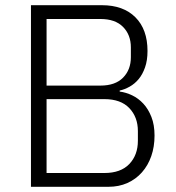

<svg xmlns="http://www.w3.org/2000/svg" viewBox="-20 -718 678 738"><path d="M99 -698H372Q454 -698 500.5 -651.5Q547 -605 547 -522Q547 -486 537.5 -459Q528 -432 513 -414Q498 -396 478.5 -385Q459 -374 440 -370V-366Q464 -363 488 -351.5Q512 -340 531 -319.5Q550 -299 562 -268.5Q574 -238 574 -197Q574 -154 561.5 -118Q549 -82 525.5 -55.5Q502 -29 469.5 -14.5Q437 0 397 0H99ZM159 -53H381Q444 -53 477 -87.5Q510 -122 510 -177V-214Q510 -268 477 -302.5Q444 -337 381 -337H159ZM159 -389H366Q423 -389 453 -419.5Q483 -450 483 -498V-536Q483 -584 453 -614.5Q423 -645 366 -645H159Z"/></svg>

Font: IBM Plex Sans KR Light
Style: Regular
Weight: 300
Designer: Mike Abbink; Paul van der Laan; Pieter van Rosmalen; Wujin Sim; Chorong Kim; Dohee Lee;
Foundry: Sandoll Inc.
Version: Version 1.001